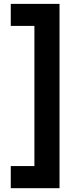

<svg xmlns="http://www.w3.org/2000/svg" viewBox="-20 -860 390 1000"><path d="M290 120.1H36.1V4.9H159.2V-725.1H36.1V-839.8H290Z"/></svg>

Font: Cooper Hewitt
Style: Semibold
Weight: 709
Designer: Village Type and Design LLC
Foundry: Cooper Hewitt Smithsonian Design Museum
Version: 1.000